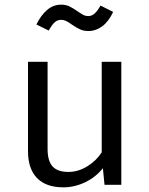

<svg xmlns="http://www.w3.org/2000/svg" viewBox="-20 -792 640 823"><path d="M184 -153Q184 -102 205.5 -78.5Q227 -55 273 -55Q315 -55 354 -79Q393 -103 416 -139V-527H500V0H428L421 -71Q390 -32 344.5 -10.5Q299 11 252 11Q177 11 138.5 -29Q100 -69 100 -144V-527H184ZM289 -686Q274 -697 263.5 -702Q253 -707 242 -707Q226 -707 214 -696Q202 -685 189 -661L136 -687Q155 -726 181.5 -749Q208 -772 242 -772Q263 -772 278 -764.5Q293 -757 312 -744Q329 -732 338 -727.5Q347 -723 358 -723Q373 -723 385 -733.5Q397 -744 411 -768L465 -741Q446 -700 418.5 -679.5Q391 -659 358 -659Q339 -659 323.5 -666Q308 -673 289 -686Z"/></svg>

Font: FiraDG Mono
Style: Regular
Weight: 400
Designer: Carrois Corporate & Edenspiekermann AG
Foundry: Carrois Corporate GbR & Edenspiekermann AG
Version: Version 3.206